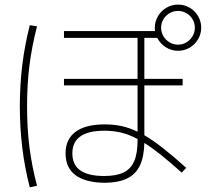

<svg xmlns="http://www.w3.org/2000/svg" viewBox="-20 -802 904 828"><path d="M262.7 -140.6Q262.7 -201.7 305.9 -233.6Q349.1 -265.6 431.6 -265.6Q470.2 -265.6 504.2 -258.3Q538.1 -251 573.2 -233.9V-433.6H255.9V-461.9H573.2V-638.7H255.9V-668H648.9Q647.5 -675.3 647.5 -682.6Q647.9 -709.5 661.4 -732.4Q674.8 -755.4 697.8 -768.8Q720.7 -782.2 748 -782.2Q774.9 -782.2 797.9 -768.8Q820.8 -755.4 834.2 -732.4Q847.7 -709.5 847.7 -682.6Q847.7 -655.8 834.2 -632.8Q820.8 -609.9 797.9 -596.4Q774.9 -583 748 -583Q718.8 -583 694.8 -598.4Q670.9 -613.8 658.2 -638.7H602.5V-461.9H767.6V-433.6H602.5V-218.8Q639.6 -197.3 683.1 -163.1Q726.6 -128.9 783.2 -78.1L763.7 -57.6Q712.4 -103.5 673.6 -134.5Q634.8 -165.5 602.5 -185.5Q601.1 -125 583 -87.6Q564.9 -50.3 527.8 -32.2Q490.7 -14.2 431.6 -13.7Q348.6 -14.6 305.7 -46.6Q262.7 -78.6 262.7 -140.6ZM820.3 -682.6Q820.3 -702.1 810.5 -718.8Q800.8 -735.4 784.2 -745.1Q767.6 -754.9 748 -754.9Q728 -754.9 711.2 -745.1Q694.3 -735.4 684.6 -718.8Q674.8 -702.1 674.8 -682.6Q674.8 -663.1 684.6 -646.2Q694.3 -629.4 711.2 -619.4Q728 -609.4 748 -609.4Q767.6 -609.4 784.2 -619.4Q800.8 -629.4 810.5 -646.2Q820.3 -663.1 820.3 -682.6ZM65.4 -343.8Q65.9 -439 76.2 -522.5Q86.4 -606 108.4 -693.4L139.6 -688.5Q117.2 -601.1 106.9 -519Q96.7 -437 96.7 -343.8Q96.7 -249.5 106.9 -168Q117.2 -86.4 139.6 -1L108.4 5.9Q86.4 -80.1 76.2 -163.6Q65.9 -247.1 65.4 -343.8ZM429.7 -43Q481.9 -43 513.2 -58.3Q544.4 -73.7 558.8 -107.2Q573.2 -140.6 573.2 -196.3V-202.6Q537.1 -221.7 502.9 -230Q468.8 -238.3 430.7 -238.3Q292 -238.3 292 -140.6Q292 -91.3 326.2 -67.1Q360.4 -43 429.7 -43Z"/></svg>

Font: Pretendard GOV Thin
Style: Regular
Weight: 100
Designer: Base glyphs from Inter by Rasmus Andersson; Hangeul glyphs from Noto Sans CJK(Source Han Sans) by Jang Soo-young and Kan
Foundry: Kil Hyung-jin
Version: Version 1.309